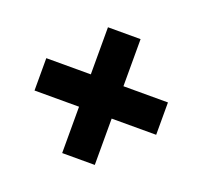

<svg xmlns="http://www.w3.org/2000/svg" viewBox="-92 -703 737 697"><g transform="rotate(20 276.5 -354.0)"><path d="M339 -415V-597H213V-415H41V-290H213V-111H339V-290H511V-415Z"/></g></svg>

Font: Noto Sans Bengali SemiCondensed ExtraBold
Style: Regular
Weight: 800
Width: 4
Designer: Joana Ranito - Universal Thirst; Jelle Bosma - Monotype Design Team
Foundry: Universal Thirst ehf.
Version: Version 3.000